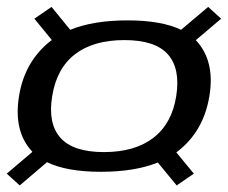

<svg xmlns="http://www.w3.org/2000/svg" viewBox="-29 -604 676 570"><path d="M270.5 -94Q169 -94 110.5 -122.5L29.5 -53.5L-9 -88.5L67 -153Q66.5 -153.5 66.5 -154Q10.5 -214 27.5 -319Q44.5 -423 122.5 -483.5Q124 -484 125 -485L73 -548.5L124 -583.5L179.5 -515.5Q248 -543.5 349.5 -543.5Q450.5 -543.5 508.5 -515.5L589 -583.5L627.5 -548.5L552 -484.5Q553 -483.5 554 -483Q610 -422 592.5 -318Q575 -213 497 -153.5Q495.5 -152.5 494.5 -151.5L546.5 -88.5L495.5 -53.5L439.5 -121.5Q371 -94 270.5 -94ZM279.5 -152.5Q371.5 -152.5 426.5 -195Q481.5 -237.5 494.2 -318.8Q507 -400 469.5 -442.5Q432 -485 340.2 -485Q248.5 -485 194 -443.2Q139.5 -401.5 126 -319Q112.5 -238 150.2 -195.2Q188 -152.5 279.5 -152.5Z"/></svg>

Font: Anybody ExtraExpanded Regular
Style: Italic
Weight: 400
Width: 8
Italic angle: -10°
Designer: Tyler Finck
Foundry: Etcetera Type Company
Version: Version 1.010; ttfautohint (v1.8.3) -l 8 -r 50 -G 200 -x 14 